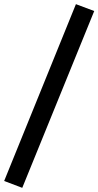

<svg xmlns="http://www.w3.org/2000/svg" viewBox="-50 -770 473 923"><path d="M403 -717 57 133 -30 100 315 -750Z"/></svg>

Font: Maitree Medium
Style: Regular
Weight: 500
Designer: CadsonDemak Team
Foundry: CadsonDemak
Version: Version 1.010